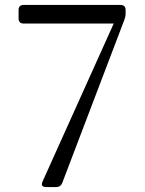

<svg xmlns="http://www.w3.org/2000/svg" viewBox="-20 -751 587 775"><path d="M151 -1C154 3 160 4 170 4H208C219 4 227 -2 231 -12L482 -671C485 -679 487 -687 487 -696V-711C487 -724 480 -731 467 -731H75C62 -731 55 -724 55 -711V-676C55 -663 62 -656 75 -656H439L153 -21C148 -10 148 -5 151 -1Z"/></svg>

Font: 寒蝉锦书宋
Style: Regular
Weight: 400
Designer: 寒蝉锦书宋{Warren} 思源宋体{Ryoko NISHIZUKA 西塚涼子 (kana & ideographs); Frank Grießhammer (Latin, Greek & Cyrillic); Wenlong ZHANG 
Foundry: Adobe & ChillType
Version: Version 2.000;Glyphs 3.1.1 (3135)